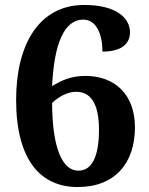

<svg xmlns="http://www.w3.org/2000/svg" viewBox="-20 -744 599 774"><path d="M293 10C445 10 524 -88 524 -231C524 -361 445 -438 324 -438C265 -438 227 -419 190 -397C198 -566 238 -665 316 -665C369 -665 393 -605 393 -536C472 -536 504 -569 504 -614C504 -671 449 -724 320 -724C136 -724 45 -563 45 -342C45 -97 145 10 293 10ZM296 -56C235 -56 191 -137 190 -329C215 -353 251 -374 287 -374C344 -374 379 -329 379 -221C379 -106 347 -56 296 -56Z"/></svg>

Font: Noto Serif Malayalam
Style: Bold
Weight: 700
Designer: Indian type Foundry, Jelle Bosma, Monotype Design Team
Foundry: Monotype Imaging Inc.
Version: Version 2.104